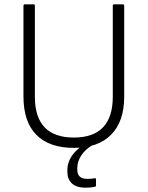

<svg xmlns="http://www.w3.org/2000/svg" viewBox="-20 -675 686 892"><path d="M323 12Q209 12 149 -48.5Q89 -109 89 -227V-648Q89 -655 96 -655H136Q142 -655 142 -648V-226Q142 -36 323 -36Q504 -36 504 -226V-648Q504 -655 510 -655H550Q557 -655 557 -648V-226Q557 -111 496.5 -49.5Q436 12 323 12ZM378 197Q335 197 314 177Q293 157 293 124V115Q293 76 319.5 41.5Q346 7 393 -16L410 -8V-1Q377 18 358 46.5Q339 75 339 106V113Q339 156 385 156Q394 156 402.5 155.5Q411 155 419 153Q426 152 426 158V186Q426 192 420 193Q399 197 378 197Z"/></svg>

Font: Sofia Sans Light
Style: Regular
Weight: 300
Designer: Botio Nikoltchev, Ani Petrova
Foundry: lettersoup
Version: Version 4.100; ttfautohint (v1.8.3)